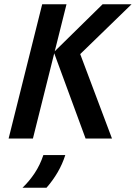

<svg xmlns="http://www.w3.org/2000/svg" viewBox="-20 -645 632 894"><path d="M378.5 0 230.6 -402.1 457.6 -625H592.4L353.5 -393.1L501.4 0ZM20.1 0 176.4 -625H289.6L133.3 0ZM84.7 229.2Q116.7 198.6 141.7 160.8Q166.7 122.9 181.9 77.1H284Q270.8 118.8 248.6 156.9Q226.4 195.1 196.5 229.2Z"/></svg>

Font: Afacad SemiBold
Style: Italic
Weight: 600
Italic angle: -14°
Designer: Kristian Moeller
Foundry: Dicotype
Version: Version 1.000